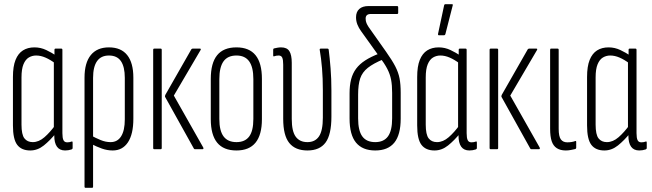

<svg xmlns="http://www.w3.org/2000/svg" viewBox="-20 -715 3123 920"><path d="M125 6Q83 6 62.5 -21Q42 -48 42 -114V-346Q42 -397 54.5 -428Q67 -459 90 -473.5Q113 -488 145 -488Q175 -488 202 -475Q229 -462 248 -449L245 -411Q221 -429 198 -439Q175 -449 153 -449Q134 -449 118 -439.5Q102 -430 92.5 -407Q83 -384 83 -344V-118Q83 -70 97 -52Q111 -34 137 -34Q166 -34 193 -57.5Q220 -81 246 -117L249 -78Q220 -42 190 -18Q160 6 125 6ZM292 6Q240 6 240 -66V-90L238 -94V-424L241 -439V-476Q241 -482 246 -482H274Q279 -482 279 -476V-77Q279 -54 284 -43.5Q289 -33 302 -33Q308 -33 313.5 -34Q319 -35 324 -37Q328 -38 328 -32V-6Q328 -1 323 1Q308 6 292 6Z M390 185Q385 185 385 179V-343Q385 -414 415 -451Q445 -488 502 -488Q560 -488 589.5 -451Q619 -414 619 -343V-146Q619 -72 593 -33Q567 6 520 6Q494 6 468.5 -3Q443 -12 416 -26V-66Q438 -54 462 -44Q486 -34 510 -34Q543 -34 560.5 -62Q578 -90 578 -143V-342Q578 -395 559.5 -422Q541 -449 502 -449Q464 -449 445 -422Q426 -395 426 -342V179Q426 185 421 185Z M914 0Q911 0 909 -3L772 -249Q769 -254 772 -260L897 -479Q900 -482 903 -482H938Q941 -482 942 -480.5Q943 -479 941 -475L813 -257L954 -8Q957 0 950 0ZM719 0Q714 0 714 -6V-476Q714 -482 719 -482H750Q755 -482 755 -476V-6Q755 0 750 0Z M1113 6Q1051 6 1020.5 -31.5Q990 -69 990 -144V-337Q990 -413 1020.5 -450.5Q1051 -488 1113 -488Q1174 -488 1204.5 -450.5Q1235 -413 1235 -337V-144Q1235 -69 1204.5 -31.5Q1174 6 1113 6ZM1113 -34Q1154 -34 1174 -61Q1194 -88 1194 -145V-336Q1194 -393 1174 -421Q1154 -449 1113 -449Q1071 -449 1051 -421Q1031 -393 1031 -336V-145Q1031 -88 1051.5 -61Q1072 -34 1113 -34Z M1453 6Q1395 6 1366 -30Q1337 -66 1337 -146V-405Q1337 -428 1332.5 -438.5Q1328 -449 1315 -449Q1309 -449 1303.5 -448Q1298 -447 1293 -445Q1289 -444 1289 -449V-477Q1289 -482 1293 -483Q1301 -485 1310 -486.5Q1319 -488 1327 -488Q1355 -488 1366.5 -470Q1378 -452 1378 -414V-145Q1378 -86 1397 -60Q1416 -34 1453 -34Q1490 -34 1508.5 -61.5Q1527 -89 1527 -151V-282Q1527 -340 1523 -388Q1519 -436 1512 -476Q1511 -482 1517 -482H1549Q1554 -482 1555 -477Q1560 -438 1564 -388Q1568 -338 1568 -281V-156Q1568 -70 1540 -32Q1512 6 1453 6Z M1778 6Q1717 6 1686 -31.5Q1655 -69 1655 -147V-268Q1655 -306 1662.5 -335Q1670 -364 1686.5 -386Q1703 -408 1730 -425.5Q1757 -443 1796 -458L1817 -431Q1769 -411 1742.5 -390Q1716 -369 1706 -339.5Q1696 -310 1696 -262V-148Q1696 -89 1716 -61.5Q1736 -34 1778 -34Q1819 -34 1839 -61.5Q1859 -89 1859 -148V-270Q1859 -307 1854 -333Q1849 -359 1836 -384.5Q1823 -410 1796 -446L1710 -566Q1699 -581 1692.5 -597.5Q1686 -614 1686 -632Q1686 -658 1701.5 -672Q1717 -686 1746 -686H1883Q1888 -686 1888 -679V-654Q1888 -648 1883 -648H1757Q1732 -648 1732 -626Q1732 -614 1736 -604.5Q1740 -595 1746 -586L1830 -467Q1859 -426 1874 -397Q1889 -368 1894.5 -339.5Q1900 -311 1900 -271V-147Q1900 -69 1869.5 -31.5Q1839 6 1778 6Z M2062 6Q2020 6 1999.5 -21Q1979 -48 1979 -114V-346Q1979 -397 1991.5 -428Q2004 -459 2027 -473.5Q2050 -488 2082 -488Q2112 -488 2139 -475Q2166 -462 2185 -449L2182 -411Q2158 -429 2135 -439Q2112 -449 2090 -449Q2071 -449 2055 -439.5Q2039 -430 2029.5 -407Q2020 -384 2020 -344V-118Q2020 -70 2034 -52Q2048 -34 2074 -34Q2103 -34 2130 -57.5Q2157 -81 2183 -117L2186 -78Q2157 -42 2127 -18Q2097 6 2062 6ZM2229 6Q2177 6 2177 -66V-90L2175 -94V-424L2178 -439V-476Q2178 -482 2183 -482H2211Q2216 -482 2216 -476V-77Q2216 -54 2221 -43.5Q2226 -33 2239 -33Q2245 -33 2250.5 -34Q2256 -35 2261 -37Q2265 -38 2265 -32V-6Q2265 -1 2260 1Q2245 6 2229 6ZM2083 -546Q2078 -546 2079 -553L2108 -689Q2109 -695 2115 -695H2145Q2152 -695 2149 -688L2114 -551Q2112 -546 2108 -546Z M2526 0Q2523 0 2521 -3L2384 -249Q2381 -254 2384 -260L2509 -479Q2512 -482 2515 -482H2550Q2553 -482 2554 -480.5Q2555 -479 2553 -475L2425 -257L2566 -8Q2569 0 2562 0ZM2331 0Q2326 0 2326 -6V-476Q2326 -482 2331 -482H2362Q2367 -482 2367 -476V-6Q2367 0 2362 0Z M2691 6Q2665 6 2648 -5Q2631 -16 2623.5 -38.5Q2616 -61 2616 -98V-476Q2616 -482 2620 -482H2652Q2657 -482 2657 -476V-98Q2657 -61 2667.5 -47Q2678 -33 2698 -33Q2709 -33 2718.5 -34.5Q2728 -36 2736 -39Q2741 -41 2741 -35V-7Q2741 -3 2737 -1Q2728 1 2716 3.5Q2704 6 2691 6Z M2876 6Q2834 6 2813.5 -21Q2793 -48 2793 -114V-346Q2793 -397 2805.5 -428Q2818 -459 2841 -473.5Q2864 -488 2896 -488Q2926 -488 2953 -475Q2980 -462 2999 -449L2996 -411Q2972 -429 2949 -439Q2926 -449 2904 -449Q2885 -449 2869 -439.5Q2853 -430 2843.5 -407Q2834 -384 2834 -344V-118Q2834 -70 2848 -52Q2862 -34 2888 -34Q2917 -34 2944 -57.5Q2971 -81 2997 -117L3000 -78Q2971 -42 2941 -18Q2911 6 2876 6ZM3043 6Q2991 6 2991 -66V-90L2989 -94V-424L2992 -439V-476Q2992 -482 2997 -482H3025Q3030 -482 3030 -476V-77Q3030 -54 3035 -43.5Q3040 -33 3053 -33Q3059 -33 3064.5 -34Q3070 -35 3075 -37Q3079 -38 3079 -32V-6Q3079 -1 3074 1Q3059 6 3043 6Z"/></svg>

Font: Sofia Sans Extra Condensed Light
Style: Regular
Weight: 300
Designer: Botio Nikoltchev, Ani Petrova
Foundry: lettersoup
Version: Version 4.101